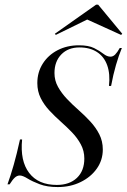

<svg xmlns="http://www.w3.org/2000/svg" viewBox="-20 -772 532 804"><path d="M221.8 11.3Q177.4 11.3 146.4 -0.4Q115.3 -12.1 95.2 -24.6Q75 -37.1 62.9 -37.1Q51.6 -37.1 41.9 -28.2Q32.3 -19.4 20.2 0H11.3Q25 -37.9 37.5 -81.9Q50 -125.8 63.7 -187.9H72.6Q63.7 -98.4 102 -48Q140.3 2.4 217.7 2.4Q271 2.4 302 -27Q333.1 -56.5 333.1 -108.1Q333.1 -140.3 318.5 -167.3Q304 -194.4 281.9 -217.3Q259.7 -240.3 234.7 -262.5Q209.7 -284.7 187.1 -308.9Q164.5 -333.1 150.4 -361.3Q136.3 -389.5 136.3 -424.2Q136.3 -469.4 158.9 -505.2Q181.5 -541.1 221 -561.7Q260.5 -582.3 310.5 -582.3Q350.8 -582.3 374.2 -570.6Q397.6 -558.9 412.9 -546.8Q428.2 -534.7 442.7 -534.7Q453.2 -534.7 462.1 -543.5Q471 -552.4 481.5 -571H490.3Q477.4 -540.3 465.7 -500Q454 -459.7 445.2 -412.1H436.3Q441.9 -462.1 429 -498.4Q416.1 -534.7 386.3 -554Q356.5 -573.4 312.9 -573.4Q265.3 -573.4 236.7 -544Q208.1 -514.5 208.1 -466.1Q208.1 -434.7 223 -408.1Q237.9 -381.5 260.5 -357.7Q283.1 -333.9 309.3 -310.9Q335.5 -287.9 358.5 -262.9Q381.5 -237.9 396 -209.3Q410.5 -180.6 410.5 -146Q410.5 -101.6 385.5 -66.1Q360.5 -30.6 317.7 -9.7Q275 11.3 221.8 11.3ZM213.7 -625.8 209.7 -630.6 382.3 -752.4H391.1L491.9 -630.6L487.1 -625.8L332.3 -696L368.5 -701.6Z"/></svg>

Font: Playfair 144pt SemiCondensed
Style: Italic
Weight: 400
Width: 4
Italic angle: -15.6°
Designer: Claus Eggers Sørensen
Foundry: Claus Eggers Sørensen
Version: Version 2.203